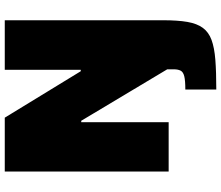

<svg xmlns="http://www.w3.org/2000/svg" viewBox="-81 -647 928 806"><g transform="rotate(-90 383.0 -244.0)"><path d="M410 200V70Q448 70 466 65.5Q484 61 489.5 50Q495 39 495 22V-6L279 -367H273V0H66V-688H292L487 -369H493V-688H701V-23Q701 38 694 78.5Q687 119 669 143.5Q651 168 618.5 180Q586 192 535 196Q484 200 410 200Z"/></g></svg>

Font: Saira SemiExpanded ExtraBold
Style: Regular
Weight: 800
Width: 6
Designer: Hector Gatti with collaboration of the Omnibus-Type team
Foundry: Omnibus-Type
Version: Version 1.101